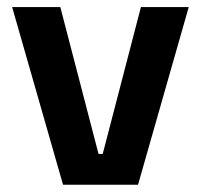

<svg xmlns="http://www.w3.org/2000/svg" viewBox="-20 -510 554 530"><path d="M252 -85H263.5L369 -490.5H501L361 0H154L13.5 -490.5H146.5Z"/></svg>

Font: Anek Kannada SemiBold
Style: Regular
Weight: 600
Version: Version 1.003